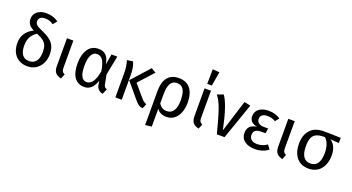

<svg xmlns="http://www.w3.org/2000/svg" viewBox="-61 -1593 4746 2592"><g transform="rotate(20 2312.5 -297.0)"><path d="M522 -243Q522 -174 494 -115.5Q466 -57 413.5 -22.5Q361 12 289 12Q220 12 167.5 -18Q115 -48 86 -105Q57 -162 57 -240Q57 -396 208 -471Q155 -498 133.5 -530.5Q112 -563 112 -608Q112 -646 132.5 -678.5Q153 -711 193 -730.5Q233 -750 288 -750Q343 -750 385 -736.5Q427 -723 466 -696L419 -639Q388 -660 360.5 -669Q333 -678 299 -678Q252 -678 229.5 -658.5Q207 -639 207 -608Q207 -585 217 -569Q227 -553 252 -538Q277 -523 328 -501Q429 -458 475.5 -400.5Q522 -343 522 -243ZM423 -243Q423 -297 408.5 -333Q394 -369 360 -395.5Q326 -422 265 -446Q211 -412 183.5 -363Q156 -314 156 -240Q156 -153 189 -107.5Q222 -62 289 -62Q354 -62 388.5 -108.5Q423 -155 423 -243Z M757 -141Q757 -103 767 -86Q777 -69 803 -57L774 12Q714 -4 689.5 -35.5Q665 -67 665 -130V-527H757Z M1279 -376 1305 -527H1389L1334 -250L1360 -116Q1364 -95 1374 -83Q1384 -71 1406 -63L1374 13Q1339 7 1312.5 -17Q1286 -41 1280 -82L1271 -138Q1222 12 1107 12Q1015 12 965 -56.5Q915 -125 915 -259Q915 -385 967 -462Q1019 -539 1116 -539Q1184 -539 1224 -501.5Q1264 -464 1279 -376ZM1013 -259Q1013 -158 1039 -109.5Q1065 -61 1117 -61Q1160 -61 1196 -105Q1232 -149 1254 -267Q1235 -380 1203.5 -423Q1172 -466 1121 -466Q1069 -466 1041 -413Q1013 -360 1013 -259Z M1644 -339V0H1552V-357Q1552 -410 1545 -449Q1538 -488 1526 -527L1610 -539Q1626 -506 1635 -460.5Q1644 -415 1644 -339ZM1753 -285 1899 -113Q1918 -90 1936 -77.5Q1954 -65 1976 -56L1947 12Q1911 8 1887 -9Q1863 -26 1830 -65L1648 -282L1879 -539L1947 -499Z M2494 -264Q2494 -188 2470 -125Q2446 -62 2399.5 -25Q2353 12 2287 12Q2196 12 2149 -54V202L2057 213V-271Q2057 -404 2111.5 -471.5Q2166 -539 2272 -539Q2381 -539 2437.5 -468Q2494 -397 2494 -264ZM2395 -264Q2395 -368 2364.5 -417.5Q2334 -467 2274 -467Q2206 -467 2177.5 -415Q2149 -363 2149 -256V-133Q2168 -98 2198 -80.5Q2228 -63 2265 -63Q2328 -63 2361.5 -114.5Q2395 -166 2395 -264Z M2734 -141Q2734 -103 2744 -86Q2754 -69 2780 -57L2751 12Q2691 -4 2666.5 -35.5Q2642 -67 2642 -130V-527H2734ZM2756 -799 2721 -596H2655L2658 -807Z M3068 -78 3212 -538 3302 -519 3121 0H3010Q2953 -224 2913 -337.5Q2873 -451 2825 -505L2913 -538Q2994 -433 3068 -78Z M3730 -490 3686 -435Q3658 -452 3630.5 -459.5Q3603 -467 3568 -467Q3520 -467 3494.5 -446.5Q3469 -426 3469 -388Q3469 -353 3497 -332Q3525 -311 3573 -311H3634L3623 -239H3567Q3505 -239 3478.5 -218.5Q3452 -198 3452 -151Q3452 -111 3481.5 -86.5Q3511 -62 3565 -62Q3605 -62 3639 -73.5Q3673 -85 3706 -108L3749 -50Q3712 -20 3663 -4Q3614 12 3560 12Q3466 12 3409.5 -30Q3353 -72 3353 -147Q3353 -264 3485 -281Q3374 -303 3374 -395Q3374 -461 3424.5 -500Q3475 -539 3559 -539Q3613 -539 3654 -526.5Q3695 -514 3730 -490Z M3937 -141Q3937 -103 3947 -86Q3957 -69 3983 -57L3954 12Q3894 -4 3869.5 -35.5Q3845 -67 3845 -130V-527H3937Z M4598 -453 4472 -462Q4513 -439 4539 -387Q4565 -335 4565 -264Q4565 -182 4537 -119.5Q4509 -57 4456 -22.5Q4403 12 4330 12Q4219 12 4157 -62Q4095 -136 4095 -263Q4095 -387 4160.5 -460Q4226 -533 4355 -533Q4462 -533 4598 -527ZM4466 -264Q4466 -335 4445.5 -386.5Q4425 -438 4394 -464H4389Q4314 -464 4272 -444Q4230 -424 4212 -380.5Q4194 -337 4194 -263Q4194 -62 4330 -62Q4466 -62 4466 -264Z"/></g></svg>

Font: Fira Sans
Style: Regular
Weight: 400
Designer: bBox Type GmbH & Carrois Corporate GbR & Edenspiekermann AG
Foundry: bBox Type GmbH & Carrois Corporate GbR & Edenspiekermann AG
Version: Version 4.301